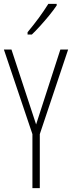

<svg xmlns="http://www.w3.org/2000/svg" viewBox="-20 -969 371 989"><path d="M166 -328 291 -714H331L185 -278V0H147V-278L0 -714H39ZM272 -941Q256 -917 233.5 -889.5Q211 -862 187 -835.5Q163 -809 144 -791H122V-803Q155 -843 180 -877Q205 -911 229 -949H272Z"/></svg>

Font: Noto Sans Khmer UI ExtraCondensed ExtraLight
Style: Regular
Weight: 200
Width: 2
Designer: Danh Hong and the Monotype Design Team
Foundry: Monotype Imaging Inc.
Version: Version 2.002; ttfautohint (v1.8.4.7-5d5b)